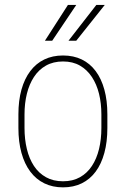

<svg xmlns="http://www.w3.org/2000/svg" viewBox="-20 -769 524 799"><path d="M56.6 -236.3V-293Q56.6 -350.6 69.3 -396Q82 -441.4 106 -473.1Q129.9 -504.9 164.3 -521.5Q198.7 -538.1 242.2 -538.1Q286.1 -538.1 320.3 -521.5Q354.5 -504.9 378.2 -473.1Q401.9 -441.4 414.3 -396Q426.8 -350.6 426.8 -293V-236.3Q426.8 -178.7 414.3 -132.8Q401.9 -86.9 378.2 -54.9Q354.5 -22.9 320.3 -6.1Q286.1 10.7 242.2 10.7Q198.7 10.7 164.3 -6.1Q129.9 -22.9 106 -54.9Q82 -86.9 69.3 -132.8Q56.6 -178.7 56.6 -236.3ZM82 -293V-236.3Q82 -189.5 91.8 -148.9Q101.6 -108.4 121.3 -78.4Q141.1 -48.3 171.4 -31.5Q201.7 -14.6 242.2 -14.6Q282.7 -14.6 312.7 -31.5Q342.8 -48.3 362.5 -78.4Q382.3 -108.4 392.1 -148.9Q401.9 -189.5 401.9 -236.3V-293Q401.9 -338.9 392.1 -378.7Q382.3 -418.5 362.3 -448.7Q342.3 -479 312.5 -496.1Q282.7 -513.2 242.2 -513.2Q201.7 -513.2 171.4 -496.1Q141.1 -479 121.3 -448.7Q101.6 -418.5 91.8 -378.7Q82 -338.9 82 -293ZM265.1 -599.6 380.9 -748.5H416L297.4 -599.6ZM167 -599.6 262.7 -748.5H297.4L197.3 -599.6Z"/></svg>

Font: Roboto Condensed Thin
Style: Regular
Weight: 250
Width: 3
Designer: Christian Robertson
Foundry: Google
Version: Version 3.009; 2024